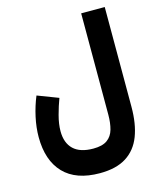

<svg xmlns="http://www.w3.org/2000/svg" viewBox="-134 -788 942 1126"><g transform="rotate(-15 337.0 -225.0)"><path d="M610.4 -85.9Q610.4 17.1 582.3 90.6Q554.2 164.1 492.9 203.1Q431.6 242.2 332 242.2Q187.5 242.2 113 164.6Q38.6 86.9 38.6 -55.2Q38.6 -112.8 52.2 -175.3Q65.9 -237.8 89.4 -294.4L215.8 -246.1Q199.2 -202.6 185.3 -150.6Q171.4 -98.6 171.4 -55.2Q171.4 16.1 211.4 54.4Q251.5 92.8 332 92.8Q387.2 92.8 416.5 71.5Q445.8 50.3 456.5 12Q467.3 -26.4 467.3 -77.1V-691.9H610.4Z"/></g></svg>

Font: Vazirmatn RD Black
Style: Regular
Weight: 900
Designer: Saber Rastikerdar
Foundry: Saber Rastikerdar
Version: Version 32.102